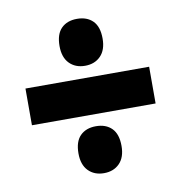

<svg xmlns="http://www.w3.org/2000/svg" viewBox="-68 -695 646 685"><g transform="rotate(-10 255.0 -352.5)"><path d="M177 -547Q177 -590 198 -611Q219 -632 255 -632Q291 -632 312 -611Q333 -590 333 -547Q333 -506 311.5 -484Q290 -462 255 -462Q220 -462 198.5 -484Q177 -506 177 -547ZM31 -419H479V-286H31ZM177 -158Q177 -201 198 -222Q219 -243 255 -243Q291 -243 312 -222Q333 -201 333 -158Q333 -117 311.5 -95Q290 -73 255 -73Q220 -73 198.5 -95Q177 -117 177 -158Z"/></g></svg>

Font: Noto Sans Display Black Narrow
Style: Regular
Weight: 900
Width: 4
Designer: Monotype Design team
Foundry: Monotype Imaging Inc.
Version: Version 1.000